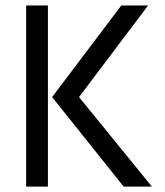

<svg xmlns="http://www.w3.org/2000/svg" viewBox="-20 -694 613 714"><path d="M77.1 0H158.2V-673.8H77.1ZM273.9 -333 530.8 -673.8H431.2L173.8 -333L439.9 0H544.9Z"/></svg>

Font: FAU Chimera
Style: Regular
Weight: 400
Version: Version 1.002;hotconv 1.0.117;makeotfexe 2.5.65602